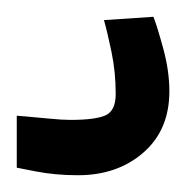

<svg xmlns="http://www.w3.org/2000/svg" viewBox="-20 -30 222 229"><path d="M73 179Q46 179 23 174.5Q0 170 0 170V108Q0 108 12 109Q24 110 39 111.5Q54 113 64 113Q94 113 106 107.5Q118 102 118 82Q118 56 113 32Q108 8 104 -6L163 -10Q168 3 175 29Q182 55 182 79Q182 125 151 152Q120 179 73 179Z"/></svg>

Font: Ruda
Style: Regular
Weight: 400
Designer: Mariela Monsalve and Angelina Sanchez
Foundry: Mariela Monsalve and Angelina Sanchez
Version: Version 2.000